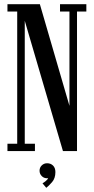

<svg xmlns="http://www.w3.org/2000/svg" viewBox="-20 -720 447 915"><path d="M15.5 0V-35H62V-665H15.5V-700H170L311 -215.5V-665H266V-700H391.5V-665H347V0H280L98 -621V-35H146.5V0ZM200.5 175 182.5 153.5Q187 151.5 197.2 143.5Q207.5 135.5 209.5 128Q208.5 129.5 204 129.5Q189 129.5 178.8 119Q168.5 108.5 168.5 93.5Q168.5 78.5 179 68.2Q189.5 58 204.5 58Q221.5 58 232.8 69Q244 80 244 100Q244 129.5 228.2 147.8Q212.5 166 200.5 175Z"/></svg>

Font: Imbue 10pt Medium
Style: Regular
Weight: 500
Designer: Tyler Finck
Foundry: Etcetera Type Company
Version: Version 1.102; ttfautohint (v1.8.3)